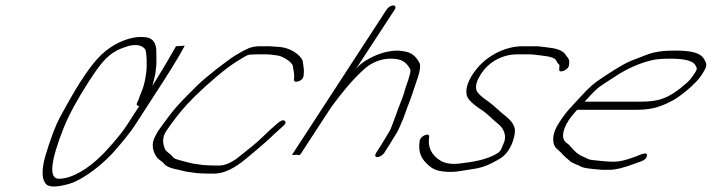

<svg xmlns="http://www.w3.org/2000/svg" viewBox="-20 -652 2632 710"><path d="M630.9 -481C610.7 -446 587.5 -405 559.3 -360C552.9 -349 546.5 -340 543.5 -334C545 -339 546.9 -349 550.8 -363C559.5 -397 558.8 -426 558.1 -455C559.8 -495 543.6 -515 508.6 -515C480.6 -517 446.7 -509 408.8 -489C354.1 -459 321.9 -418 276.4 -348C259.1 -321 233.4 -277 200.9 -217C185.6 -188 167 -140 147 -73C132.4 -19 134.6 15 152.7 31C165.8 41 194.3 40 238.7 27C255.2 22 277.6 11 305.9 -8C334.3 -27 364.6 -52 395.9 -85C434 -128 462.3 -163 479.1 -189L546.3 -293C603.2 -380 641.7 -442 659.9 -477L662.9 -483ZM495.1 -260 449.1 -189C423.4 -149 364.4 -84 349 -71C310.7 -34 250.6 9 197.6 9C159.6 9 166.1 -55 216.6 -182C236.3 -230 267.3 -287 309.9 -353C345.9 -408 372.2 -445 413.5 -466C431.9 -475 438.4 -476 455.4 -482C484.8 -489 503.9 -485 516 -471C523.5 -462 523.5 -401 521.1 -386C518.2 -368 515.4 -342 504.6 -316C497.3 -299 493.8 -288 491.4 -281L486.5 -271C484 -264 486.1 -260 495.1 -260Z M976.9 -481H940.9C924.9 -481 910.4 -478 900.4 -474C890.5 -470 874.5 -462 853.1 -449C820.3 -429 735.8 -363 707.5 -334C673.8 -300 637 -266 601.4 -218C580.6 -190 568.2 -173 563.8 -166C559.3 -159 555.4 -151 551.9 -144C541.1 -122 542.3 -98 557.4 -74C564 -63 577.1 -57 585.6 -48C592.2 -37 612.3 -29 645.3 -23C658.8 -20 669.9 -16 685.4 -15L705.9 -12C721.4 -11 735.9 -10 749.9 -10H771.9C801.9 -10 834.3 -23 872.1 -51C889.5 -64 966.5 -129 982.4 -145C990.4 -153 997.3 -159 1002.8 -164L1026.1 -185C1036.5 -194 1038.5 -200 1033 -205C1027.4 -210 1017.5 -206 1005 -195C982.2 -175 977.2 -171 948.4 -143C931.1 -126 900.7 -101 858.5 -68C833.1 -49 810.7 -40 790.7 -40H768.7C754.7 -40 742.2 -41 729.7 -42L708.2 -45C698.7 -46 688.6 -48 677.1 -51L650.6 -58C636.5 -62 623.5 -64 618 -73C611.4 -82 597.8 -89 591.3 -98C580.1 -122 580.4 -145 593.8 -166C597.7 -172 601.7 -178 607.6 -186C638.3 -228 658.1 -254 702.8 -298C750.4 -344 814 -400 860.8 -428C878.2 -439 890.7 -446 895.6 -448C900.6 -450 912.1 -451 932.1 -451H957.1C979.1 -451 982.6 -450 1005.2 -447C1026.2 -445 1061.3 -421 1062.9 -408C1064.6 -393 1069.7 -379 1067.3 -360C1065.9 -349 1072.9 -347 1087.9 -353C1095.3 -356 1100.3 -362 1102.7 -371L1103.2 -380C1105.5 -395 1100.4 -415 1099.3 -427C1091.6 -448 1056.4 -474 1017.4 -478Z M1400.4 -86 1422.1 -120 1448.3 -163C1452.7 -170 1460.1 -187 1471.4 -214L1480.2 -238C1483.2 -246 1486.6 -257 1492 -270C1501.3 -293 1509.1 -319 1516 -339C1532.1 -382 1536.9 -408 1531.4 -419C1518.7 -444 1500.1 -459 1474.5 -462C1462.5 -464 1451.5 -466 1433.5 -464C1404 -461 1373.1 -451 1342.8 -434C1320.8 -422 1313.4 -415 1297.5 -399L1439.9 -617C1444.8 -625 1442.3 -632 1434.3 -632C1426.3 -632 1414.8 -625 1409.9 -617L1060.9 -81C1059.4 -78 1064.4 -78 1075.4 -80C1084.4 -78 1089.4 -78 1090.9 -81L1205.6 -257C1246.7 -312 1280.8 -355 1329.5 -399C1334.5 -403 1342.9 -410 1353.9 -416C1381.8 -432 1415.2 -439 1449.3 -433C1469.8 -430 1484.9 -418 1496.5 -397C1500.6 -391 1494.7 -369 1480.5 -330C1478.1 -323 1476.1 -315 1473.2 -305C1468.3 -289 1450.2 -246 1445.3 -230L1436 -205C1428.1 -183 1422.7 -170 1419.3 -165L1392.1 -120L1370.4 -86C1365.4 -78 1367 -71 1375 -71C1383 -71 1395.4 -78 1400.4 -86Z M1727.7 -377C1709.9 -349 1702.1 -325 1705.2 -305C1705.3 -289 1724.5 -269 1761.7 -245C1784.3 -230 1797.9 -213 1823.1 -193C1838.1 -181 1855.3 -155 1844.1 -126C1837.7 -111 1834.2 -102 1832.8 -99C1831.3 -96 1827.3 -92 1824.8 -89C1797 -69 1753.6 -56 1692.1 -49C1656.2 -43 1628.7 -46 1608.6 -58C1574.9 -79 1561.2 -108 1566.9 -146C1569.8 -164 1534.9 -150 1532 -132C1525.3 -88 1537.5 -64 1567.7 -38C1580.3 -27 1596.8 -20 1617.9 -18C1662.4 -13 1680.8 -20 1729.3 -27C1752.8 -30 1776.2 -37 1799.1 -49C1831.5 -66 1845 -73 1861.3 -98C1876.6 -121 1884.8 -154 1884.2 -171C1883.1 -193 1862.9 -213 1846.8 -225C1830.2 -238 1810.1 -258 1792 -272C1758.3 -295 1740.7 -312 1741.1 -323C1738 -337 1743.8 -355 1757.7 -377C1787.8 -424 1838.1 -451 1893.1 -451H1936.1C1942.1 -451 1948.1 -451 1953.6 -450C1982.7 -446 2028.2 -445 2036.8 -428C2040.3 -421 2043.9 -416 2047.4 -413C2048.9 -412 2049.4 -409 2048.5 -405L2048 -396C2045.2 -378 2083 -394 2083.9 -410L2084.9 -420C2086.2 -435 2078.7 -438 2072.6 -448C2060 -469 2031.4 -474 1993.4 -478L1976.4 -480C1970.9 -481 1962.9 -481 1955.9 -481H1912.9C1842.9 -481 1769.2 -441 1727.7 -377Z M2141.9 -276C2158.8 -294 2173.2 -311 2190.6 -326C2199 -333 2221.4 -348 2259.2 -372C2299 -398 2342.9 -418 2392.8 -430C2406.3 -433 2428.2 -435 2459.2 -435C2498.2 -435 2541.3 -431 2551.9 -410C2558.5 -397 2560 -398 2544.2 -374C2537.3 -364 2529.3 -354 2518.9 -345C2486.6 -316 2457.3 -297 2431.8 -288C2412.9 -280 2384.9 -276 2347.9 -276ZM2114.2 -246H2328.2C2379.2 -246 2412.6 -251 2466.9 -280C2495.3 -295 2553.4 -342 2574.2 -374C2595.9 -408 2594.9 -412 2585.8 -430C2571.6 -458 2535 -465 2474 -465C2432 -465 2398.6 -460 2372.6 -450C2354.2 -443 2334.2 -435 2315.8 -428C2282.4 -415 2238.6 -385 2209.3 -366C2175.4 -344 2159.5 -330 2124.8 -292C2089.6 -253 2077.2 -244 2048 -199C2028.7 -170 2021.9 -144 2027.6 -121C2031.7 -103 2048.3 -96 2058.9 -83C2067 -73 2077.5 -66 2087.1 -57C2095.6 -48 2121.2 -41 2132.7 -34C2139.3 -31 2164.3 -27 2207.8 -24H2232.8C2255.8 -24 2285.3 -31 2324.7 -46L2352.6 -56C2365 -61 2371 -67 2372.4 -76C2373.8 -91 2357.4 -84 2327.5 -72C2295.6 -60 2270.6 -54 2250.6 -54C2220.6 -54 2194.6 -58 2172.6 -60C2151.5 -62 2154.5 -66 2133.4 -74C2120.9 -79 2106.3 -90 2090.7 -109C2086.1 -114 2082.6 -119 2077.1 -122C2055 -136 2057.7 -168 2082.9 -207C2095.3 -226 2103.8 -233 2114.2 -246Z"/></svg>

Font: MewTooHand
Style: UltimateIta
Weight: 400
Designer: Mew Too, Robert Jablonski
Version: Version 0.77